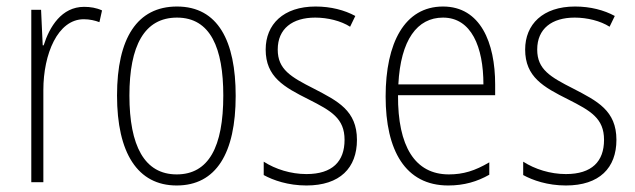

<svg xmlns="http://www.w3.org/2000/svg" viewBox="-20 -559 1949 589"><path d="M238 -538C169 -538 132 -477 114 -420H111L106 -529H76V0H113V-283C113 -393 157 -500 237 -500C255 -500 272 -496 285 -491L293 -527C276 -535 257 -538 238 -538Z M703 -265C703 -433 649 -539 523 -539C401 -539 339 -442 339 -266C339 -90 402 10 522 10C643 10 703 -89 703 -265ZM377 -266C377 -419 423 -505 523 -505C626 -505 665 -411 665 -266C665 -108 620 -24 522 -24C423 -24 377 -112 377 -266Z M1075 -130C1075 -220 1016 -249 943 -287C872 -323 832 -346 832 -407C832 -471 877 -505 947 -505C985 -505 1026 -495 1054 -477L1070 -510C1037 -528 995 -539 948 -539C849 -539 795 -484 795 -407C795 -323 851 -292 927 -254C996 -219 1037 -196 1037 -130C1037 -64 1000 -25 920 -25C872 -25 825 -40 789 -63V-22C818 -6 864 10 920 10C1023 10 1075 -44 1075 -130Z M1339 -539C1221 -539 1163 -427 1163 -263C1163 -98 1223 10 1355 10C1404 10 1444 -2 1481 -23V-61C1437 -35 1401 -24 1357 -24C1253 -24 1200 -110 1201 -267H1499V-300C1499 -428 1454 -539 1339 -539ZM1339 -505C1426 -505 1463 -415 1463 -300H1202C1209 -437 1260 -505 1339 -505Z M1871 -130C1871 -220 1812 -249 1739 -287C1668 -323 1628 -346 1628 -407C1628 -471 1673 -505 1743 -505C1781 -505 1822 -495 1850 -477L1866 -510C1833 -528 1791 -539 1744 -539C1645 -539 1591 -484 1591 -407C1591 -323 1647 -292 1723 -254C1792 -219 1833 -196 1833 -130C1833 -64 1796 -25 1716 -25C1668 -25 1621 -40 1585 -63V-22C1614 -6 1660 10 1716 10C1819 10 1871 -44 1871 -130Z"/></svg>

Font: Noto Sans Myanmar UI Condensed ExtraLight
Style: Regular
Weight: 200
Width: 3
Designer: Monotype Design Team
Foundry: Monotype Imaging Inc.
Version: Version 2.103